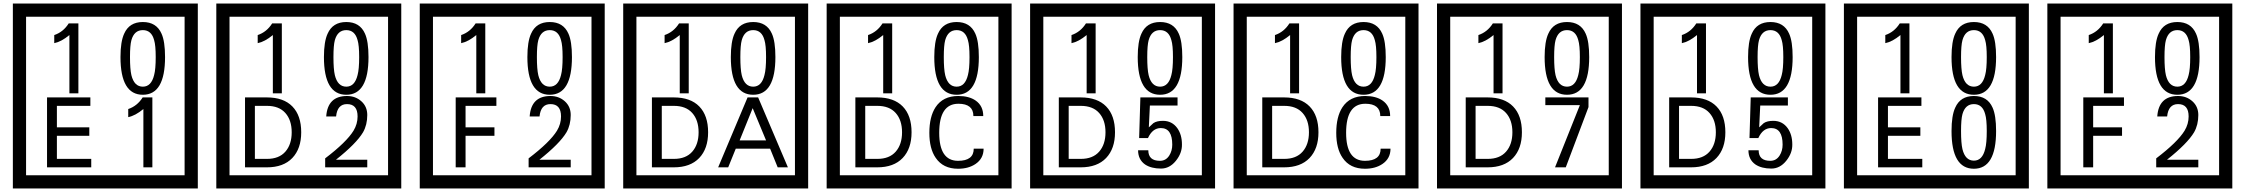

<svg xmlns="http://www.w3.org/2000/svg" viewBox="-20 -980 12745 1090"><path d="M1103 90H53V-960H1103ZM1028 15V-885H128V15ZM425 -450H374V-781Q328 -743 288 -735V-781Q339 -798 370 -847H425ZM917 -656Q917 -442 791 -442Q664 -442 664 -656Q664 -744 685 -789Q714 -855 791 -855Q868 -855 897 -789Q917 -745 917 -656ZM864 -656Q864 -723 855 -752Q840 -809 791 -809Q742 -809 726 -752Q718 -723 718 -656Q718 -587 726 -553Q742 -488 791 -488Q839 -488 855 -554Q864 -587 864 -656ZM498 -30H247V-427H493V-379H303V-257H487V-209H303V-78H498ZM845 -30H794V-361Q748 -323 708 -315V-361Q759 -378 790 -427H845Z M2258 90H1208V-960H2258ZM2183 15V-885H1283V15ZM1580 -450H1529V-781Q1483 -743 1443 -735V-781Q1494 -798 1525 -847H1580ZM2072 -656Q2072 -442 1946 -442Q1819 -442 1819 -656Q1819 -744 1840 -789Q1869 -855 1946 -855Q2023 -855 2052 -789Q2072 -745 2072 -656ZM2019 -656Q2019 -723 2010 -752Q1995 -809 1946 -809Q1897 -809 1881 -752Q1873 -723 1873 -656Q1873 -587 1881 -553Q1897 -488 1946 -488Q1994 -488 2010 -554Q2019 -587 2019 -656ZM1690 -229Q1690 -136 1639.5 -83Q1589 -30 1495 -30H1371V-427H1495Q1590 -427 1640 -375.5Q1690 -324 1690 -229ZM1636 -229Q1636 -298 1600 -338.5Q1564 -379 1496 -379H1427V-78H1496Q1564 -78 1600 -119Q1636 -160 1636 -229ZM2065 -30H1826V-81Q1947 -173 1987 -238Q2010 -276 2010 -319Q2010 -389 1950 -389Q1895 -389 1888 -319H1832Q1840 -435 1950 -435Q1998 -435 2031.5 -405Q2065 -375 2065 -327Q2065 -271 2041 -229Q2003 -165 1887 -73H2065Z M3413 90H2363V-960H3413ZM3338 15V-885H2438V15ZM2735 -450H2684V-781Q2638 -743 2598 -735V-781Q2649 -798 2680 -847H2735ZM3227 -656Q3227 -442 3101 -442Q2974 -442 2974 -656Q2974 -744 2995 -789Q3024 -855 3101 -855Q3178 -855 3207 -789Q3227 -745 3227 -656ZM3174 -656Q3174 -723 3165 -752Q3150 -809 3101 -809Q3052 -809 3036 -752Q3028 -723 3028 -656Q3028 -587 3036 -553Q3052 -488 3101 -488Q3149 -488 3165 -554Q3174 -587 3174 -656ZM2798 -379H2623V-257H2787V-209H2623V-30H2567V-427H2798ZM3220 -30H2981V-81Q3102 -173 3142 -238Q3165 -276 3165 -319Q3165 -389 3105 -389Q3050 -389 3043 -319H2987Q2995 -435 3105 -435Q3153 -435 3186.5 -405Q3220 -375 3220 -327Q3220 -271 3196 -229Q3158 -165 3042 -73H3220Z M4568 90H3518V-960H4568ZM4493 15V-885H3593V15ZM3890 -450H3839V-781Q3793 -743 3753 -735V-781Q3804 -798 3835 -847H3890ZM4382 -656Q4382 -442 4256 -442Q4129 -442 4129 -656Q4129 -744 4150 -789Q4179 -855 4256 -855Q4333 -855 4362 -789Q4382 -745 4382 -656ZM4329 -656Q4329 -723 4320 -752Q4305 -809 4256 -809Q4207 -809 4191 -752Q4183 -723 4183 -656Q4183 -587 4191 -553Q4207 -488 4256 -488Q4304 -488 4320 -554Q4329 -587 4329 -656ZM4000 -229Q4000 -136 3949.5 -83Q3899 -30 3805 -30H3681V-427H3805Q3900 -427 3950 -375.5Q4000 -324 4000 -229ZM3946 -229Q3946 -298 3910 -338.5Q3874 -379 3806 -379H3737V-78H3806Q3874 -78 3910 -119Q3946 -160 3946 -229ZM4453 -30H4395L4352 -136H4157L4114 -30H4057L4224 -427H4284ZM4329 -183 4253 -366 4179 -183Z M5723 90H4673V-960H5723ZM5648 15V-885H4748V15ZM5045 -450H4994V-781Q4948 -743 4908 -735V-781Q4959 -798 4990 -847H5045ZM5537 -656Q5537 -442 5411 -442Q5284 -442 5284 -656Q5284 -744 5305 -789Q5334 -855 5411 -855Q5488 -855 5517 -789Q5537 -745 5537 -656ZM5484 -656Q5484 -723 5475 -752Q5460 -809 5411 -809Q5362 -809 5346 -752Q5338 -723 5338 -656Q5338 -587 5346 -553Q5362 -488 5411 -488Q5459 -488 5475 -554Q5484 -587 5484 -656ZM5155 -229Q5155 -136 5104.5 -83Q5054 -30 4960 -30H4836V-427H4960Q5055 -427 5105 -375.5Q5155 -324 5155 -229ZM5101 -229Q5101 -298 5065 -338.5Q5029 -379 4961 -379H4892V-78H4961Q5029 -78 5065 -119Q5101 -160 5101 -229ZM5564 -136Q5564 -80 5518 -49Q5478 -22 5419 -22Q5334 -22 5292 -84Q5256 -136 5256 -226Q5256 -317 5291 -371Q5333 -435 5420 -435Q5482 -435 5519 -409Q5562 -379 5562 -321H5506Q5506 -391 5421 -391Q5312 -391 5312 -226Q5312 -67 5419 -67Q5508 -67 5508 -136Z M6878 90H5828V-960H6878ZM6803 15V-885H5903V15ZM6200 -450H6149V-781Q6103 -743 6063 -735V-781Q6114 -798 6145 -847H6200ZM6692 -656Q6692 -442 6566 -442Q6439 -442 6439 -656Q6439 -744 6460 -789Q6489 -855 6566 -855Q6643 -855 6672 -789Q6692 -745 6692 -656ZM6639 -656Q6639 -723 6630 -752Q6615 -809 6566 -809Q6517 -809 6501 -752Q6493 -723 6493 -656Q6493 -587 6501 -553Q6517 -488 6566 -488Q6614 -488 6630 -554Q6639 -587 6639 -656ZM6310 -229Q6310 -136 6259.5 -83Q6209 -30 6115 -30H5991V-427H6115Q6210 -427 6260 -375.5Q6310 -324 6310 -229ZM6256 -229Q6256 -298 6220 -338.5Q6184 -379 6116 -379H6047V-78H6116Q6184 -78 6220 -119Q6256 -160 6256 -229ZM6690 -160Q6691 -111 6655.5 -67Q6620 -23 6571 -23Q6516 -23 6481 -46Q6441 -74 6441 -127H6499Q6499 -67 6565 -67Q6599 -67 6618 -97Q6635 -124 6635 -159Q6635 -253 6570 -253Q6523 -253 6497 -196H6447L6454 -427H6665V-381H6508L6502 -257Q6515 -269 6528 -281Q6547 -294 6582 -294Q6634 -294 6664 -252Q6690 -215 6690 -160Z M8033 90H6983V-960H8033ZM7958 15V-885H7058V15ZM7355 -450H7304V-781Q7258 -743 7218 -735V-781Q7269 -798 7300 -847H7355ZM7847 -656Q7847 -442 7721 -442Q7594 -442 7594 -656Q7594 -744 7615 -789Q7644 -855 7721 -855Q7798 -855 7827 -789Q7847 -745 7847 -656ZM7794 -656Q7794 -723 7785 -752Q7770 -809 7721 -809Q7672 -809 7656 -752Q7648 -723 7648 -656Q7648 -587 7656 -553Q7672 -488 7721 -488Q7769 -488 7785 -554Q7794 -587 7794 -656ZM7465 -229Q7465 -136 7414.5 -83Q7364 -30 7270 -30H7146V-427H7270Q7365 -427 7415 -375.5Q7465 -324 7465 -229ZM7411 -229Q7411 -298 7375 -338.5Q7339 -379 7271 -379H7202V-78H7271Q7339 -78 7375 -119Q7411 -160 7411 -229ZM7874 -136Q7874 -80 7828 -49Q7788 -22 7729 -22Q7644 -22 7602 -84Q7566 -136 7566 -226Q7566 -317 7601 -371Q7643 -435 7730 -435Q7792 -435 7829 -409Q7872 -379 7872 -321H7816Q7816 -391 7731 -391Q7622 -391 7622 -226Q7622 -67 7729 -67Q7818 -67 7818 -136Z M9188 90H8138V-960H9188ZM9113 15V-885H8213V15ZM8510 -450H8459V-781Q8413 -743 8373 -735V-781Q8424 -798 8455 -847H8510ZM9002 -656Q9002 -442 8876 -442Q8749 -442 8749 -656Q8749 -744 8770 -789Q8799 -855 8876 -855Q8953 -855 8982 -789Q9002 -745 9002 -656ZM8949 -656Q8949 -723 8940 -752Q8925 -809 8876 -809Q8827 -809 8811 -752Q8803 -723 8803 -656Q8803 -587 8811 -553Q8827 -488 8876 -488Q8924 -488 8940 -554Q8949 -587 8949 -656ZM8620 -229Q8620 -136 8569.5 -83Q8519 -30 8425 -30H8301V-427H8425Q8520 -427 8570 -375.5Q8620 -324 8620 -229ZM8566 -229Q8566 -298 8530 -338.5Q8494 -379 8426 -379H8357V-78H8426Q8494 -78 8530 -119Q8566 -160 8566 -229ZM8998 -372 8869 -30H8808L8949 -383H8753V-427H8998Z M10343 90H9293V-960H10343ZM10268 15V-885H9368V15ZM9665 -450H9614V-781Q9568 -743 9528 -735V-781Q9579 -798 9610 -847H9665ZM10157 -656Q10157 -442 10031 -442Q9904 -442 9904 -656Q9904 -744 9925 -789Q9954 -855 10031 -855Q10108 -855 10137 -789Q10157 -745 10157 -656ZM10104 -656Q10104 -723 10095 -752Q10080 -809 10031 -809Q9982 -809 9966 -752Q9958 -723 9958 -656Q9958 -587 9966 -553Q9982 -488 10031 -488Q10079 -488 10095 -554Q10104 -587 10104 -656ZM9775 -229Q9775 -136 9724.5 -83Q9674 -30 9580 -30H9456V-427H9580Q9675 -427 9725 -375.5Q9775 -324 9775 -229ZM9721 -229Q9721 -298 9685 -338.5Q9649 -379 9581 -379H9512V-78H9581Q9649 -78 9685 -119Q9721 -160 9721 -229ZM10155 -160Q10156 -111 10120.5 -67Q10085 -23 10036 -23Q9981 -23 9946 -46Q9906 -74 9906 -127H9964Q9964 -67 10030 -67Q10064 -67 10083 -97Q10100 -124 10100 -159Q10100 -253 10035 -253Q9988 -253 9962 -196H9912L9919 -427H10130V-381H9973L9967 -257Q9980 -269 9993 -281Q10012 -294 10047 -294Q10099 -294 10129 -252Q10155 -215 10155 -160Z M11498 90H10448V-960H11498ZM11423 15V-885H10523V15ZM10820 -450H10769V-781Q10723 -743 10683 -735V-781Q10734 -798 10765 -847H10820ZM11312 -656Q11312 -442 11186 -442Q11059 -442 11059 -656Q11059 -744 11080 -789Q11109 -855 11186 -855Q11263 -855 11292 -789Q11312 -745 11312 -656ZM11259 -656Q11259 -723 11250 -752Q11235 -809 11186 -809Q11137 -809 11121 -752Q11113 -723 11113 -656Q11113 -587 11121 -553Q11137 -488 11186 -488Q11234 -488 11250 -554Q11259 -587 11259 -656ZM10893 -30H10642V-427H10888V-379H10698V-257H10882V-209H10698V-78H10893ZM11312 -236Q11312 -22 11186 -22Q11059 -22 11059 -236Q11059 -324 11080 -369Q11109 -435 11186 -435Q11263 -435 11292 -369Q11312 -325 11312 -236ZM11259 -236Q11259 -303 11250 -332Q11235 -389 11186 -389Q11137 -389 11121 -332Q11113 -303 11113 -236Q11113 -167 11121 -133Q11137 -68 11186 -68Q11234 -68 11250 -134Q11259 -167 11259 -236Z M12653 90H11603V-960H12653ZM12578 15V-885H11678V15ZM11975 -450H11924V-781Q11878 -743 11838 -735V-781Q11889 -798 11920 -847H11975ZM12467 -656Q12467 -442 12341 -442Q12214 -442 12214 -656Q12214 -744 12235 -789Q12264 -855 12341 -855Q12418 -855 12447 -789Q12467 -745 12467 -656ZM12414 -656Q12414 -723 12405 -752Q12390 -809 12341 -809Q12292 -809 12276 -752Q12268 -723 12268 -656Q12268 -587 12276 -553Q12292 -488 12341 -488Q12389 -488 12405 -554Q12414 -587 12414 -656ZM12038 -379H11863V-257H12027V-209H11863V-30H11807V-427H12038ZM12460 -30H12221V-81Q12342 -173 12382 -238Q12405 -276 12405 -319Q12405 -389 12345 -389Q12290 -389 12283 -319H12227Q12235 -435 12345 -435Q12393 -435 12426.5 -405Q12460 -375 12460 -327Q12460 -271 12436 -229Q12398 -165 12282 -73H12460Z"/></svg>

Font: Unicode BMP Fallback SIL
Style: Regular
Weight: 400
Foundry: NRSI, SIL International
Version: Version 5.1 Based on Unicode 5.1